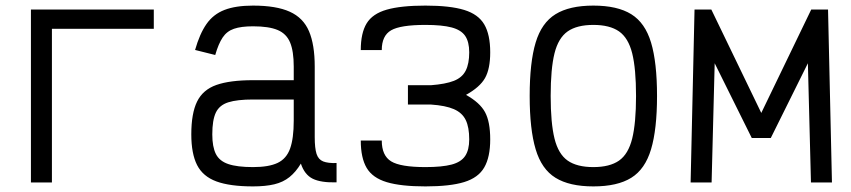

<svg xmlns="http://www.w3.org/2000/svg" viewBox="-20 -652 3040 686"><path d="M90.5 0V-618H529.5V-549H113.5L165.5 -601V0Z M884 14Q801.5 14 753.2 -3.8Q705 -21.5 684.2 -62.2Q663.5 -103 663.5 -172Q663.5 -247 684.2 -289.2Q705 -331.5 753.2 -348.5Q801.5 -365.5 884 -365.5H1029.5V-414Q1029.5 -469 1016.5 -500.2Q1003.5 -531.5 972 -544.8Q940.5 -558 884 -558Q841.5 -558 816 -549.2Q790.5 -540.5 775.5 -518Q760.5 -495.5 749 -455.5L677 -473.5Q693.5 -531.5 717.8 -566.2Q742 -601 782 -616.5Q822 -632 884 -632Q967 -632 1015.2 -610.2Q1063.5 -588.5 1084 -540.5Q1104.5 -492.5 1104.5 -414V-162Q1104.5 -122.5 1111 -102.2Q1117.5 -82 1134.8 -75.2Q1152 -68.5 1182.5 -69.5V-0.5Q1126.5 1 1097.2 -13.5Q1068 -28 1055 -67.5Q1037 -37.5 1014.2 -19.2Q991.5 -1 960 6.5Q928.5 14 884 14ZM884 -55Q940.5 -55 972 -70Q1003.5 -85 1016.5 -121.2Q1029.5 -157.5 1029.5 -221V-296.5H884Q827.5 -296.5 795.8 -286.5Q764 -276.5 751.2 -249.8Q738.5 -223 738.5 -172Q738.5 -127.5 751.2 -102Q764 -76.5 795.8 -65.8Q827.5 -55 884 -55Z M1500 14Q1412.5 14 1361.8 -1.2Q1311 -16.5 1290 -52.2Q1269 -88 1269 -150H1344Q1344 -96 1377.5 -75.5Q1411 -55 1500 -55Q1559.5 -55 1593.5 -64Q1627.5 -73 1642 -94.8Q1656.5 -116.5 1656.5 -154Q1656.5 -197.5 1644 -223.2Q1631.5 -249 1601.8 -262Q1572 -275 1519.5 -278.5H1437.5V-347.5H1519.5Q1572 -351.5 1601.8 -363.2Q1631.5 -375 1644 -399.8Q1656.5 -424.5 1656.5 -465Q1656.5 -502.5 1642 -523.8Q1627.5 -545 1593.5 -554Q1559.5 -563 1500 -563Q1411 -563 1377.5 -543.8Q1344 -524.5 1344 -473H1269Q1269 -534 1290 -568.5Q1311 -603 1361.8 -617.5Q1412.5 -632 1500 -632Q1588 -632 1638.5 -616.5Q1689 -601 1710.2 -564.8Q1731.5 -528.5 1731.5 -465Q1731.5 -406 1713 -373.2Q1694.5 -340.5 1645 -313Q1694.5 -285.5 1713 -251.2Q1731.5 -217 1731.5 -154Q1731.5 -90.5 1710.2 -53.8Q1689 -17 1638.5 -1.5Q1588 14 1500 14Z M2100 14Q2014.5 14 1964.8 -16.8Q1915 -47.5 1893.8 -118.8Q1872.5 -190 1872.5 -309Q1872.5 -429 1893.8 -499.8Q1915 -570.5 1964.8 -601.2Q2014.5 -632 2100 -632Q2186 -632 2235.5 -601.2Q2285 -570.5 2306.2 -499.8Q2327.5 -429 2327.5 -309Q2327.5 -190 2306.2 -118.8Q2285 -47.5 2235.5 -16.8Q2186 14 2100 14ZM2100 -55Q2158.5 -55 2191.8 -78.2Q2225 -101.5 2238.8 -157Q2252.5 -212.5 2252.5 -309Q2252.5 -406.5 2238.8 -461.5Q2225 -516.5 2191.8 -539.8Q2158.5 -563 2100 -563Q2041.5 -563 2008.2 -539.8Q1975 -516.5 1961.2 -461.5Q1947.5 -406.5 1947.5 -309Q1947.5 -212.5 1961.2 -157Q1975 -101.5 2008.2 -78.2Q2041.5 -55 2100 -55Z M2447.5 0 2461.5 -618H2521.5L2700 -248.5L2878.5 -618H2938.5L2952.5 0H2877.5L2866.5 -426L2734 -159H2666L2533.5 -426L2522.5 0Z"/></svg>

Font: Victor Mono Thin
Style: Regular
Weight: 100
Monospace: yes
Designer: Rune Bjørnerås
Version: Version 1.561;gftools[0.9.30]